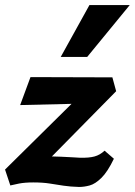

<svg xmlns="http://www.w3.org/2000/svg" viewBox="-22 -731 535 762"><path d="M292 11Q257 10 230.5 6Q204 2 176 -2.5Q148 -7 110 -7Q77 -7 53.5 -2.5Q30 2 19 5L-2 -58L333 -389L354 -321L58 -314L99 -425L424 -424L439 -369L109 -34L44 -72Q68 -84 106.5 -97Q145 -110 188 -110Q201 -110 220.5 -109Q240 -108 260.5 -107Q281 -106 295 -105Q331 -104 353 -110Q375 -116 393 -133L430 -101Q405 -49 380.5 -25Q356 -1 334 5Q312 11 292 11ZM219 -505 333 -711H493L324 -505Z"/></svg>

Font: Ysabeau Office ExtraBold
Style: Italic
Weight: 800
Italic angle: -12°
Designer: Christian Thalmann (Catharsis Fonts)
Version: Version 2.001;gftools[0.9.30]; featfreeze: tnum,lnum,ss02